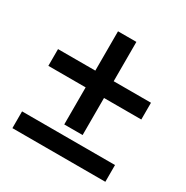

<svg xmlns="http://www.w3.org/2000/svg" viewBox="-135 -680 771 795"><g transform="rotate(30 250.0 -283.0)"><path d="M27.8 -298.3H472.2V-378.4H27.8ZM206.1 -121.1H293.9V-566.4H206.1ZM27.8 -0.5H472.2V-80.6H27.8Z"/></g></svg>

Font: Roboto Flex
Style: Regular
Weight: 400
Designer: Berlow after Robertson
Foundry: Google
Version: Version 3.200;gftools[0.9.32]